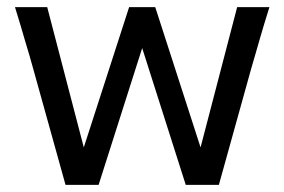

<svg xmlns="http://www.w3.org/2000/svg" viewBox="-20 -518 797 538"><path d="M415 -498 542 -105 644.5 -498H734.9Q726.1 -470.2 719.5 -448Q712.9 -425.8 707 -405.5Q701.2 -385.3 695.6 -366Q689.9 -346.7 683.6 -324.7L593.3 0H500.5L378.4 -383.3L256.3 0H163.6L73.2 -324.7Q67.9 -344.2 62.3 -363.3Q56.6 -382.3 50.5 -402.8Q44.4 -423.3 37.6 -446.8Q30.8 -470.2 22 -498H112.3L214.8 -105L341.8 -498Z"/></svg>

Font: Andika APac
Style: Regular
Weight: 400
Designer: Victor Gaultney, Annie Olsen, Julie Remington, Don Collingsworth, Eric Hays, Becca Hirsbrunner
Foundry: SIL International
Version: Version 5.000